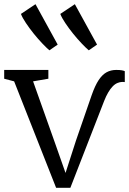

<svg xmlns="http://www.w3.org/2000/svg" viewBox="-21 -889 616 917"><path d="M247 8 46.5 -500.5 -1 -513V-555H210V-513L137 -500.5L241 -208L292 -63L342 -218L417 -435Q433 -480.5 450.2 -506.5Q467.5 -532.5 488 -543.8Q508.5 -555 534 -555Q551.5 -555 561 -553.2Q570.5 -551.5 575 -549V-497Q567.5 -498 559.5 -497.5Q551.5 -497 541 -493Q529 -488.5 517.5 -476.8Q506 -465 495.8 -447.5Q485.5 -430 476.5 -407L315 8ZM214.5 -649Q201 -660.5 181 -681.5Q161 -702.5 140.2 -728.2Q119.5 -754 102.8 -779Q86 -804 79 -822.5L148.5 -869L254.5 -676L215.5 -649ZM402.5 -649Q389 -660.5 369 -681.5Q349 -702.5 328.2 -728.2Q307.5 -754 290.8 -779Q274 -804 267 -822.5L336.5 -869L442.5 -676L403.5 -649Z"/></svg>

Font: Merriweather Light
Style: Regular
Weight: 300
Designer: Eben Sorkin
Foundry: Eben Sorkin
Version: Version 2.100